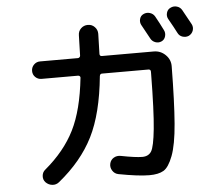

<svg xmlns="http://www.w3.org/2000/svg" viewBox="-57 -900 1114 984"><g transform="rotate(-5 500.0 -407.5)"><path d="M713.9 -810.5Q729.5 -818.4 746.6 -813.5Q763.7 -808.6 772.5 -793.9Q793.9 -755.9 811.5 -719.7Q819.3 -705.1 814.5 -687.5Q809.6 -669.9 793.9 -663.1Q778.3 -656.2 762.2 -662.1Q746.1 -668 738.3 -682.6Q704.1 -744.1 698.2 -755.9Q690.4 -770.5 694.8 -787.1Q699.2 -803.7 713.9 -810.5ZM855.5 -831.1Q871.1 -838.9 888.2 -834Q905.3 -829.1 914.1 -813.5Q951.2 -746.1 956.1 -737.3Q963.9 -721.7 958.5 -705.1Q953.1 -688.5 936.5 -679.7Q920.9 -672.9 903.8 -678.2Q886.7 -683.6 878.9 -700.2Q866.2 -725.6 837.9 -775.4Q830.1 -790 835 -807.1Q839.8 -824.2 855.5 -831.1ZM165 -525.4Q146.5 -525.4 133.3 -538.1Q120.1 -550.8 120.1 -569.8Q120.1 -588.9 133.3 -602.1Q146.5 -615.2 165 -615.2H360.4Q364.3 -615.2 368.2 -618.7Q372.1 -622.1 372.1 -627Q375 -722.7 375 -730.5Q375 -752 389.6 -766.1Q404.3 -780.3 425.3 -780.3Q446.3 -780.3 460.4 -765.6Q474.6 -751 474.6 -730.5Q474.6 -726.6 471.7 -627Q471.7 -615.2 483.4 -615.2H750Q785.2 -615.2 810.5 -590.3Q835.9 -565.4 835 -530.3Q833 -346.7 824.2 -237.8Q815.4 -128.9 793.9 -72.8Q772.5 -16.6 746.1 -1Q719.7 14.6 672.9 14.6Q617.2 14.6 514.6 -4.9Q495.1 -8.8 484.4 -25.9Q473.6 -43 478 -62Q482.4 -81.1 498.5 -90.8Q514.6 -100.6 535.2 -96.7Q610.4 -82 644.5 -82Q676.8 -82 691.4 -105.5Q706.1 -128.9 715.3 -219.2Q724.6 -309.6 726.6 -502V-513.7Q726.6 -524.4 715.8 -525.4H475.6Q465.8 -525.4 463.9 -513.7Q445.3 -322.3 386.2 -204.6Q327.1 -86.9 208 9.8Q192.4 22.5 172.9 20.5Q153.3 18.6 138.7 3.9Q126 -9.8 127.4 -29.3Q128.9 -48.8 143.6 -60.5Q245.1 -145.5 295.9 -247.1Q346.7 -348.6 364.3 -513.7Q365.2 -517.6 361.8 -521.5Q358.4 -525.4 352.5 -525.4Z"/></g></svg>

Font: Rounded-X Mgen+ 2m medium
Style: Regular
Weight: 500
Designer: [Source Han Sans]
Ryoko NISHIZUKA  (kana & ideographs); Paul D. Hunt (Latin, Greek & Cyrillic); Wenlong ZHANG  (bopomofo
Version: Version 1.059.20150602